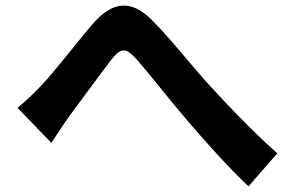

<svg xmlns="http://www.w3.org/2000/svg" viewBox="-20 -682 1040 680"><path d="M42 -300 162 -176C180 -202 202 -238 225 -270C267 -326 338 -424 377 -474C406 -510 424 -515 459 -477C506 -425 579 -330 641 -258C704 -184 789 -89 860 -22L962 -139C867 -224 783 -313 720 -382C661 -446 582 -548 515 -614C443 -684 378 -677 309 -598C248 -527 171 -425 125 -378C95 -346 71 -324 42 -300Z"/></svg>

Font: Noto Sans CJK JP Bold
Style: Regular
Weight: 700
Designer: Ryoko NISHIZUKA (kana & ideographs); Paul D. Hunt (Latin, Greek & Cyrillic); Wenlong ZHANG (bopomofo); Sandoll Communica
Foundry: Adobe Systems Incorporated
Version: Version 1.004;PS 1.004;hotconv 1.0.82;makeotf.lib2.5.63406